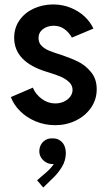

<svg xmlns="http://www.w3.org/2000/svg" viewBox="-20 -549 478 854"><path d="M28.3 -117.2 126 -159.2Q137.7 -130.4 165.3 -109.6Q192.9 -88.9 225.6 -88.9Q246.1 -88.9 263.9 -96.9Q281.7 -105 292.2 -118.9Q302.7 -132.8 302.7 -149.4Q302.7 -169.9 286.4 -184.8Q270 -199.7 248.8 -208.5Q227.5 -217.3 197.3 -226.6L184.6 -230.5Q43.5 -274.4 43 -380.9Q43 -424.8 66.4 -458.5Q89.8 -492.2 129.2 -510.5Q168.5 -528.8 215.8 -529.3Q257.8 -529.3 293.9 -514.6Q330.1 -500 356 -475.8Q381.8 -451.7 395.5 -421.9L299.8 -381.8Q287.6 -403.8 267.6 -418.9Q247.6 -434.1 218.8 -434.6Q189.9 -434.1 170.7 -419.2Q151.4 -404.3 151.4 -379.9Q151.4 -358.9 164.8 -345.5Q178.2 -332 198.2 -323.7Q218.3 -315.4 255.9 -303.7Q296.4 -290 328.1 -274.4Q359.9 -258.8 385 -228.3Q410.2 -197.8 410.2 -152.3Q410.2 -106.4 384.8 -69.8Q359.4 -33.2 317.1 -12.7Q274.9 7.8 225.6 7.8Q179.7 7.8 139.2 -9Q98.6 -25.9 69.8 -54.4Q41 -83 28.3 -117.2ZM145 252.9 188 215.8Q210 195.8 219.2 180.2Q217.3 180.7 212.4 180.7Q198.7 180.7 185.3 173.3Q171.9 166 163.3 152.8Q154.8 139.6 154.8 123Q155.3 97.7 172.1 81.5Q189 65.4 212.4 66.4Q238.8 65.4 255.6 83Q272.5 100.6 272.9 131.8Q272.5 165.5 255.4 193.4Q238.3 221.2 217.3 241.2L172.4 285.2Z"/></svg>

Font: Reddit Sans Vanilla SemiBold
Style: Regular
Weight: 600
Designer: Stephen Hutchings
Foundry: Reddit
Version: Version 1.013